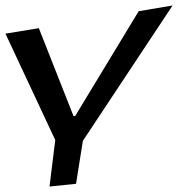

<svg xmlns="http://www.w3.org/2000/svg" viewBox="-118 -509 651 702"><path d="M160 163 185 6 513 -489 389 -468 157 -85 151 -84 24 -406 -98 -386 84 3 63 173Z"/></svg>

Font: Gamestation Warped
Style: Italic
Weight: 400
Designer: Jonas Hecksher
Foundry: Jonas Hecksher, Playtypeª, e-types AS
Version: Version 1.003